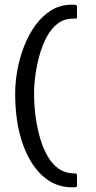

<svg xmlns="http://www.w3.org/2000/svg" viewBox="-20 -721 410 823"><path d="M310 73Q310 79 307 80.5Q304 82 289 82Q215 82 160 30.5Q105 -21 75 -111.5Q45 -202 45 -320Q45 -368 54.5 -420.5Q64 -473 83.5 -523Q103 -573 132 -613Q161 -653 200 -677Q239 -701 289 -701Q304 -701 307 -699Q310 -697 310 -692V-647Q310 -642 306.5 -641.5Q303 -641 292 -641Q255 -641 227.5 -620Q200 -599 181 -564Q162 -529 150 -486.5Q138 -444 132 -400.5Q126 -357 126 -321Q126 -268 133 -218Q140 -168 153 -125Q166 -82 185.5 -49Q205 -16 232 2.5Q259 21 293 22Q306 22 308 24Q310 26 310 31Z"/></svg>

Font: Glory Thin Medium
Style: Regular
Weight: 500
Version: Version 1.011